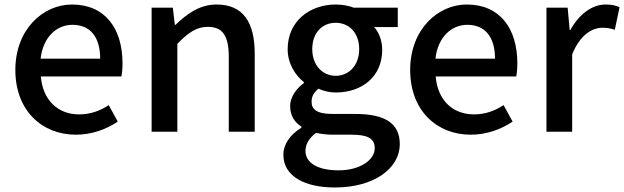

<svg xmlns="http://www.w3.org/2000/svg" viewBox="-20 -584 2766 851"><path d="M316 13C388 13 451 -11 502 -45L462 -118C422 -92 380 -77 331 -77C236 -77 170 -140 161 -245H518C521 -258 523 -281 523 -303C523 -459 445 -564 299 -564C170 -564 48 -453 48 -274C48 -93 167 13 316 13ZM160 -324C171 -421 232 -474 301 -474C381 -474 424 -419 424 -324Z M652 0H766V-390C815 -439 850 -465 901 -465C966 -465 994 -427 994 -332V0H1109V-346C1109 -486 1057 -564 940 -564C865 -564 809 -523 758 -474H755L746 -550H652Z M1464 247C1640 247 1752 161 1752 55C1752 -39 1684 -79 1554 -79H1453C1383 -79 1361 -100 1361 -133C1361 -159 1373 -175 1391 -191C1415 -180 1443 -174 1468 -174C1583 -174 1674 -243 1674 -363C1674 -405 1659 -442 1638 -464H1743V-550H1548C1527 -558 1499 -564 1468 -564C1354 -564 1255 -491 1255 -366C1255 -301 1290 -249 1327 -220V-216C1297 -194 1266 -157 1266 -114C1266 -69 1288 -40 1316 -23V-18C1265 13 1236 56 1236 102C1236 198 1332 247 1464 247ZM1468 -248C1411 -248 1364 -293 1364 -366C1364 -441 1410 -483 1468 -483C1526 -483 1572 -440 1572 -366C1572 -293 1525 -248 1468 -248ZM1481 171C1390 171 1334 139 1334 85C1334 57 1348 29 1381 5C1404 10 1429 13 1455 13H1538C1605 13 1641 27 1641 73C1641 124 1577 171 1481 171Z M2066 13C2138 13 2201 -11 2252 -45L2212 -118C2172 -92 2130 -77 2081 -77C1986 -77 1920 -140 1911 -245H2268C2271 -258 2273 -281 2273 -303C2273 -459 2195 -564 2049 -564C1920 -564 1798 -453 1798 -274C1798 -93 1917 13 2066 13ZM1910 -324C1921 -421 1982 -474 2051 -474C2131 -474 2174 -419 2174 -324Z M2402 0H2516V-343C2551 -430 2605 -461 2650 -461C2672 -461 2686 -458 2705 -452L2726 -552C2709 -560 2691 -564 2664 -564C2605 -564 2547 -522 2508 -451H2505L2496 -550H2402Z"/></svg>

Font: Genne Gothic Medium
Style: Regular
Weight: 500
Designer: Ryoko NISHIZUKA (kana & ideographs); Paul D. Hunt (Latin, Greek & Cyrillic); Wenlong ZHANG (bopomofo); Sandoll Communica
Foundry: Adobe Systems Incorporated
Version: Version 1.004;PS 1.004;hotconv 16.6.51;makeotf.lib2.5.65220